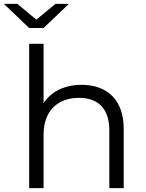

<svg xmlns="http://www.w3.org/2000/svg" viewBox="-52 -967 749 987"><path d="M368 -531C280 -531 211 -496 172 -437V-742H98V0H172V-276C172 -395 243 -464 354 -464C453 -464 510 -408 510 -297V0H584V-305C584 -456 496 -531 368 -531ZM302 -947H233L135 -866L37 -947H-32L98 -823H172Z"/></svg>

Font: Montserrat-Alt1
Style: Regular
Weight: 400
Designer: Differentunic
Foundry: Differentunic
Version: Version 7.222